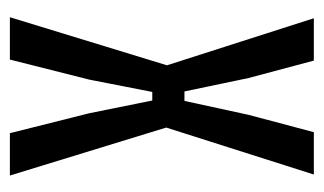

<svg xmlns="http://www.w3.org/2000/svg" viewBox="-150 -490 640 379"><g transform="rotate(90 169.5 -300.0)"><path d="M13.5 0 108.4 -310.1 15.5 -600H99.1L133.5 -471.2L160 -344.6H178.7L206.2 -471.2L240.4 -600H324L231.3 -308.6L326 0H242.4L203 -156.9L177.9 -281.1H161L136.7 -156.9L97.1 0Z"/></g></svg>

Font: Big Shoulders Text SC Thin
Style: Regular
Weight: 100
Designer: Patric King
Foundry: XO Type Co
Version: Version 2.002